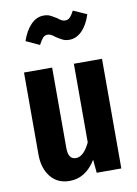

<svg xmlns="http://www.w3.org/2000/svg" viewBox="-89 -840 654 914"><g transform="rotate(-10 238.5 -382.5)"><path d="M425 0H306L300 -64Q251 16 173 16Q115 16 81.5 -25.5Q48 -67 48 -134V-530H184V-141Q184 -86 221 -86Q259 -86 289 -150V-530H425ZM225 -671Q214 -680 206 -684Q198 -688 190 -688Q176 -688 167 -678.5Q158 -669 146 -646L81 -676Q97 -724 124.5 -752.5Q152 -781 187 -781Q205 -781 217.5 -775Q230 -769 249 -757Q260 -748 268 -744Q276 -740 285 -740Q298 -740 307.5 -749.5Q317 -759 328 -780L393 -751Q377 -701 349.5 -673.5Q322 -646 288 -646Q270 -646 256.5 -652.5Q243 -659 225 -671Z"/></g></svg>

Font: Fira Sans Extra Condensed SemiBold
Style: Regular
Weight: 600
Width: 1
Designer: Carrois Corporate & Edenspiekermann AG
Foundry: Carrois Corporate GbR & Edenspiekermann AG
Version: Version 4.203